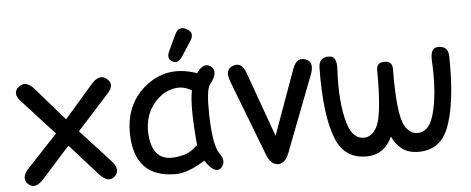

<svg xmlns="http://www.w3.org/2000/svg" viewBox="-50 -856 2470 1006"><g transform="rotate(-5 1185.0 -352.5)"><path d="M58.6 -501.5Q95.7 -530.8 139.6 -480.5L289.1 -308.6L438.5 -480.5Q482.4 -531.2 519.5 -501.5Q559.1 -470.2 518.6 -425.8L350.6 -240.2L505.4 -71.8Q553.2 -20 515.1 13.2Q480.5 43.5 434.1 -8.3L289.1 -170.4L144 -8.3Q97.7 43.5 63 13.2Q24.4 -20.5 72.8 -71.8L230 -239.3L59.6 -425.8Q19 -470.2 58.6 -501.5Z M868.2 -563.5Q840.8 -579.6 858.4 -617.7L898.4 -702.6Q918.9 -747.6 961.9 -723.1Q1000 -701.2 972.7 -659.7L920.9 -580.6Q897.5 -545.9 868.2 -563.5ZM836.4 27.3Q618.2 27.3 615.7 -207Q614.3 -355.5 716.3 -443.4Q835 -545.4 994.1 -489.7Q1033.7 -545.9 1069.3 -518.1Q1106.9 -488.8 1056.6 -425.3Q1035.2 -398.4 1038.1 -266.1Q1042 -105 1074.2 -60.1Q1105 -19 1079.1 12.7Q1044.9 49.8 991.2 -29.8Q901.4 27.3 836.4 27.3ZM893.1 -70.8Q921.9 -79.1 960.9 -114.3Q941.9 -324.2 959 -401.9Q911.6 -431.6 859.9 -418.9Q823.7 -410.2 802.2 -394Q715.3 -331.1 710.9 -216.3Q712.4 -66.9 813.5 -60.1Q846.7 -58.1 893.1 -70.8Z M1181.2 -510.7Q1229.5 -531.2 1252 -469.2L1375 -127L1498.5 -469.2Q1521 -531.2 1569.3 -510.7Q1610.8 -493.2 1587.4 -431.6L1433.6 -31.2Q1413.1 22 1376 22Q1337.9 22 1316.9 -31.2L1163.1 -431.6Q1139.6 -493.2 1181.2 -510.7Z M2260.3 -516.1Q2316.9 -519.5 2317.9 -461.4Q2322.3 -204.1 2268.1 -78.6Q2223.1 24.4 2107.9 22Q2018.1 20 1976.6 -70.3Q1935.1 20 1845.2 22Q1730 24.4 1685.1 -78.6Q1630.9 -204.1 1635.3 -461.4Q1636.2 -519.5 1692.9 -516.1Q1731.4 -514.2 1728 -447.8Q1718.3 -272 1750.5 -162.6Q1776.4 -74.2 1838.4 -76.7Q1877 -78.6 1902.8 -123.5Q1932.1 -174.8 1935.1 -360.4Q1934.6 -390.6 1935.1 -423.3Q1935.5 -464.4 1976.1 -463.4Q1976.1 -463.4 1976.6 -463.4H1977.1Q2017.6 -464.4 2018.1 -423.3Q2018.6 -390.6 2018.1 -360.4Q2021 -174.8 2050.3 -123.5Q2076.2 -78.6 2114.7 -76.7Q2176.8 -74.2 2202.6 -162.6Q2234.9 -272 2225.1 -447.8Q2221.7 -514.2 2260.3 -516.1Z"/></g></svg>

Font: Comic Relief
Style: Regular
Weight: 400
Designer: Jeff Davis
Foundry: Loudifier
Version: Version 1.0